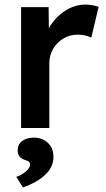

<svg xmlns="http://www.w3.org/2000/svg" viewBox="-20 -558 461 837"><path d="M72 0V-527H192L193 -435Q218 -480 261 -509Q304 -538 352 -538Q369 -538 384.5 -535Q400 -532 410 -528L378 -394Q366 -400 350.5 -403.5Q335 -407 319 -407Q285 -407 257 -390.5Q229 -374 212 -345.5Q195 -317 195 -282V0ZM80 259 51 213Q71 207 91 191Q111 175 111 159Q111 152 106.5 147.5Q102 143 90 140Q71 133 64 123Q57 113 57 97Q57 71 77 56.5Q97 42 128 42Q164 42 188.5 64.5Q213 87 213 127Q213 170 177 204Q141 238 80 259Z"/></svg>

Font: Readex Pro Medium
Style: Regular
Weight: 500
Designer: Bonnie Shaver-Troup, Thomas Jockin
Foundry: Lexend
Version: Version 1.204; ttfautohint (v1.8.4.7-5d5b)